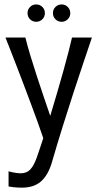

<svg xmlns="http://www.w3.org/2000/svg" viewBox="-20 -842 441 875"><path d="M79.6 13.2Q57.6 13.2 40.5 11Q23.4 8.8 19 7.8V-61.5Q21.5 -60.5 27.1 -59.1Q32.7 -57.6 40.3 -56.2Q47.9 -54.7 56.6 -53.5Q65.4 -52.2 73.7 -52.2Q102.1 -52.2 118.4 -70.1Q134.8 -87.9 147.9 -125Q154.8 -145 162.1 -166.7Q169.4 -188.5 177.2 -212.4Q164.6 -250 149.7 -291Q134.8 -332 119.1 -373.8Q103.5 -415.5 87.9 -456.8Q72.3 -498 57.4 -536.6Q42.5 -575.2 29.1 -609.4Q15.6 -643.6 4.9 -670.9H95.7Q105 -633.3 119.1 -586.4Q133.3 -539.6 149.2 -491.2Q165 -442.9 180.7 -396.7Q196.3 -350.6 209 -314Q225.1 -367.2 240.7 -420.4Q256.3 -473.6 269.5 -521.2Q282.7 -568.8 292.7 -607.7Q302.7 -646.5 308.1 -670.9H398.9Q382.8 -623 361.3 -559.6Q339.8 -496.1 315.7 -422.1Q291.5 -348.1 266.1 -266.8Q240.7 -185.5 216.8 -103Q199.7 -44.4 167.2 -15.6Q134.8 13.2 79.6 13.2ZM105.5 -782.2Q105.5 -798.8 116.9 -810.3Q128.4 -821.8 145 -821.8Q161.6 -821.8 173.1 -810.3Q184.6 -798.8 184.6 -782.2Q184.6 -765.6 173.1 -754.2Q161.6 -742.7 145 -742.7Q128.4 -742.7 116.9 -754.2Q105.5 -765.6 105.5 -782.2ZM221.2 -782.2Q221.2 -798.8 232.7 -810.3Q244.1 -821.8 260.7 -821.8Q277.3 -821.8 288.8 -810.3Q300.3 -798.8 300.3 -782.2Q300.3 -765.6 288.8 -754.2Q277.3 -742.7 260.7 -742.7Q244.1 -742.7 232.7 -754.2Q221.2 -765.6 221.2 -782.2Z"/></svg>

Font: Crushed
Style: Regular
Weight: 400
Width: 3
Designer: Astigmatic (AOETI)
Foundry: Astigmatic (AOETI)
Version: Version 001.000